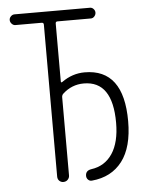

<svg xmlns="http://www.w3.org/2000/svg" viewBox="-53 -772 605 819"><g transform="rotate(-5 250.0 -362.5)"><path d="M40 -684.6Q31.2 -684.6 24.4 -691.9Q17.6 -699.2 17.6 -708Q17.6 -716.8 24.4 -723.6Q31.2 -730.5 40 -730.5H363.3Q372.1 -730.5 378.4 -723.6Q384.8 -716.8 384.8 -708Q384.8 -699.2 378.4 -691.9Q372.1 -684.6 363.3 -684.6H219.7Q211.9 -684.6 211.9 -675.8V-428.7Q211.9 -420.9 218.8 -425.8Q263.7 -458 316.4 -458Q483.4 -458 483.4 -234.4Q483.4 -123 437.5 -63Q391.6 -2.9 307.6 4.9Q297.9 5.9 291 -1Q284.2 -7.8 284.2 -17.6Q284.2 -40 308.6 -43.9Q367.2 -51.8 399.4 -100.1Q431.6 -148.4 431.6 -232.4Q431.6 -411.1 308.6 -411.1Q256.8 -411.1 217.8 -375Q211.9 -369.1 211.9 -360.4V-25.4Q211.9 -15.6 204.6 -7.8Q197.3 0 185.5 0Q175.8 0 168.5 -6.8Q161.1 -13.7 161.1 -25.4V-675.8Q161.1 -684.6 152.3 -684.6Z"/></g></svg>

Font: Rounded Mgen+ 2m light
Style: Regular
Weight: 200
Designer: [Source Han Sans]
Ryoko NISHIZUKA  (kana & ideographs); Paul D. Hunt (Latin, Greek & Cyrillic); Wenlong ZHANG  (bopomofo
Version: Version 1.059.20150602